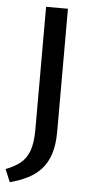

<svg xmlns="http://www.w3.org/2000/svg" viewBox="-74 -693 451 937"><g transform="rotate(5 151.5 -224.0)"><path d="M113 -56V-658H220V-56Q220 9 205 54.5Q190 100 162 130Q134 160 95.5 179Q57 198 11 210L-15 148Q27 132 55.5 109.5Q84 87 98.5 48Q113 9 113 -56Z"/></g></svg>

Font: Ysabeau SC SemiBold
Style: Regular
Weight: 600
Designer: Christian Thalmann (Catharsis Fonts)
Version: Version 2.001;gftools[0.9.30]; featfreeze: smcp